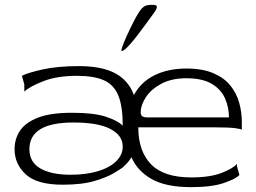

<svg xmlns="http://www.w3.org/2000/svg" viewBox="-20 -760 1055 790"><path d="M238 0Q132 0 86 -42.5Q40 -85 40 -146Q40 -189 62.5 -222.5Q85 -256 136.5 -276Q188 -296 276 -296Q366 -296 415 -280Q464 -264 485 -243Q485 -322 467 -366.5Q449 -411 408 -429.5Q367 -448 296 -448Q215 -448 158.5 -426Q102 -404 80 -383V-413L70 -448Q95 -461 156.5 -474.5Q218 -488 304 -488Q399 -488 454 -458.5Q509 -429 531 -369Q560 -423 616 -450.5Q672 -478 747 -478Q813 -478 857.5 -459Q902 -440 927.5 -408.5Q953 -377 964 -338Q975 -299 975 -258V-226Q974 -229 948.5 -232.5Q923 -236 865 -236H549Q549 -138 601.5 -84Q654 -30 767 -30Q845 -30 893 -49Q941 -68 955 -86V-76L965 -40Q951 -24 901 -7Q851 10 767 10Q662 10 603.5 -23.5Q545 -57 521 -113Q511 -97 501 -86.5Q491 -76 485 -71Q477 -65 449 -48Q421 -31 369.5 -15.5Q318 0 238 0ZM587 -277H922Q922 -319 905.5 -356Q889 -393 850.5 -415.5Q812 -438 747 -438Q686 -438 644 -415.5Q602 -393 580.5 -360.5Q559 -328 559 -297Q559 -287 565 -282Q571 -277 587 -277ZM271 -41Q334 -41 382.5 -55.5Q431 -70 458 -96.5Q485 -123 485 -157Q485 -203 434 -229.5Q383 -256 282 -256Q101 -256 101 -146Q101 -93 146 -67Q191 -41 271 -41ZM481 -550Q477 -550 483.5 -568.5Q490 -587 502.5 -614.5Q515 -642 528.5 -668.5Q542 -695 552 -710Q563 -727 573.5 -733.5Q584 -740 601 -740H612Q637 -740 615 -709Q599 -687 579 -659.5Q559 -632 539.5 -607Q520 -582 504 -566Q488 -550 481 -550Z"/></svg>

Font: Red Rose Light
Style: Regular
Weight: 300
Designer: Jaikishan Patel
Version: Version 1.001; ttfautohint (v1.8.3)